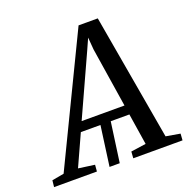

<svg xmlns="http://www.w3.org/2000/svg" viewBox="-198 -874 984 1000"><g transform="rotate(-20 294.0 -374.0)"><path d="M241.5 0 273 -231H330L298 0ZM-66 0 -62 -36.5 4.5 -48.5 342 -748H448.5L570 -50L648.5 -36.5L646 0H373L375.5 -36.5L459 -48.5L432 -221.5H163L84.5 -49L174.5 -36.5L171.5 0ZM186.5 -274H424L372.5 -603.5L367 -671L339.5 -609.5Z"/></g></svg>

Font: Merriweather 36pt
Style: Italic
Weight: 400
Italic angle: -7.8°
Version: Version 2.101